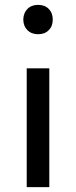

<svg xmlns="http://www.w3.org/2000/svg" viewBox="-20 -769 312 789"><path d="M89.8 0V-488.3H182.6V0ZM92.8 -645Q76.2 -661.1 75.7 -688.5Q76.2 -715.8 92.8 -732.4Q109.4 -749 136.7 -749Q164.1 -749 180.2 -732.4Q196.8 -715.8 196.8 -688.5Q196.8 -661.1 180.2 -645Q164.1 -628.4 136.7 -628.4Q109.4 -628.4 92.8 -645Z"/></svg>

Font: Spinnaker
Style: Regular
Weight: 400
Designer: Elena Albertoni
Foundry: Elena Albertoni
Version: Version 1.001